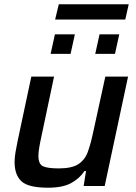

<svg xmlns="http://www.w3.org/2000/svg" viewBox="-20 -867 636 895"><path d="M204 8Q113 8 80.5 -21.5Q48 -51 48 -112Q48 -131 52 -156Q56 -181 62 -209L126 -510H232L172 -226Q166 -199 162.5 -177Q159 -155 159 -141Q159 -102 180.5 -92Q202 -82 254 -82Q315 -82 345.5 -102Q376 -122 389.5 -159.5Q403 -197 414 -249L471 -510H577L468 0H370L381 -70H374Q350 -34 310.5 -13Q271 8 204 8ZM424 -616 444 -707H536L516 -616ZM216 -616 236 -707H329L309 -616ZM237 -776 254 -847H580L564 -776Z"/></svg>

Font: Saira Medium
Style: Italic
Weight: 500
Italic angle: -12°
Designer: Hector Gatti with collaboration of the Omnibus-Type team
Foundry: Omnibus-Type
Version: Version 1.100; ttfautohint (v1.8.3)